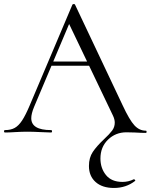

<svg xmlns="http://www.w3.org/2000/svg" viewBox="-24 -657 748 952"><path d="M417 166Q417 125 436 96.5Q455 68 491 34Q519 8 532 -9.5Q545 -27 545 -49Q545 -65 536 -84L313 -550L339 -586L145 -127Q131 -93 131 -71Q131 -12 229 -12Q234 -12 234 -6Q234 0 229 0Q211 0 177 -2Q139 -4 111 -4Q85 -4 51 -2Q21 0 1 0Q-4 0 -4 -6Q-4 -12 1 -12Q29 -12 48.5 -22.5Q68 -33 85.5 -59.5Q103 -86 124 -136L335 -634Q337 -637 342 -637Q347 -637 348 -634L584 -135Q618 -62 642.5 -35.5Q667 -9 699 -9Q703 -9 703 -3.5Q703 2 699 2Q677 2 645 0L603 -1Q549 -1 511.5 35.5Q474 72 474 129Q474 177 501.5 211Q529 245 583 245Q613 245 639 232H640Q643 232 645.5 235Q648 238 646 240Q601 275 541 275Q483 275 450 245.5Q417 216 417 166ZM230 -352H436L443 -331H215Z"/></svg>

Font: Cormorant SC
Style: Regular
Weight: 400
Designer: Christian Thalmann (Catharsis Fonts)
Foundry: Catharsis Fonts
Version: Version 4.000